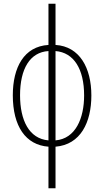

<svg xmlns="http://www.w3.org/2000/svg" viewBox="-20 -780 561 1034"><path d="M241 234H279V10C414 -1 472 -121 472 -266C472 -414 409 -530 279 -538V-760H241V-538C109 -530 49 -417 49 -267C49 -100 118 1 241 10ZM241 -24C136 -33 88 -133 88 -267C88 -409 141 -499 241 -505ZM279 -24V-505C378 -497 433 -408 433 -266C433 -143 387 -33 279 -24Z"/></svg>

Font: Noto Sans Condensed ExtraLight
Style: Regular
Weight: 200
Width: 3
Designer: Monotype Design Team
Foundry: Monotype Imaging Inc.
Version: Version 2.013